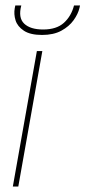

<svg xmlns="http://www.w3.org/2000/svg" viewBox="-20 -683 313 703"><path d="M27 0 115 -496H135L47 0ZM134 -555Q91 -555 67.5 -570.5Q44 -586 37 -608.5Q30 -631 34 -653L36 -663H58Q46 -618 68.5 -596.5Q91 -575 138 -575Q187 -575 214 -599.5Q241 -624 251 -663H273L271 -654Q266 -632 249.5 -609Q233 -586 204.5 -570.5Q176 -555 134 -555Z"/></svg>

Font: DM Sans 24pt Thin
Style: Italic
Weight: 250
Italic angle: -10°
Designer: Colophon Foundry, Jonny Pinhorn
Foundry: Colophon Foundry
Version: Version 4.004;gftools[0.9.30]